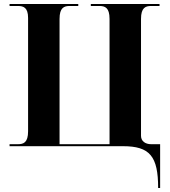

<svg xmlns="http://www.w3.org/2000/svg" viewBox="-20 -734 855 964"><path d="M774 210H784V-10H739C710 -10 688 -25 688 -52V-639C688 -696 711 -704 739 -704H781V-714H436V-704H479C507 -704 530 -696 530 -639V-10H279V-639C279 -696 302 -704 330 -704H373V-714H28V-704H70C97 -704 121 -697 121 -644V-75C121 -18 98 -10 70 -10H28V0H597C732 0 774 50 774 210Z"/></svg>

Font: Noto Serif Display
Style: Bold
Weight: 700
Designer: Monotype Design Team
Foundry: Monotype Imaging Inc.
Version: Version 2.009